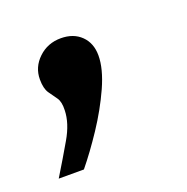

<svg xmlns="http://www.w3.org/2000/svg" viewBox="-66 -155 349 359"><g transform="rotate(-20 109.0 24.5)"><path d="M-5.1 147.4Q15.1 114.4 31.8 85.5Q48.6 56.6 49.2 31.1Q49.9 14.3 44 6.1Q38 -2.1 31.6 -11.4Q25.2 -20.7 25.2 -38.9Q25.2 -63.2 43.5 -80.6Q61.8 -98 88.1 -98Q113.1 -98 128.3 -83.2Q143.5 -68.3 143.5 -43.7Q143.5 -17.5 127.6 17.9Q111.6 53.2 88.9 87.4Q66.2 121.5 45 147.4Z"/></g></svg>

Font: Alumni Sans Thin
Style: Italic
Weight: 100
Italic angle: -8°
Designer: Robert E. Leuschke
Foundry: Robert E. Leuschke
Version: Version 1.016